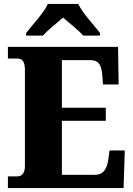

<svg xmlns="http://www.w3.org/2000/svg" viewBox="-20 -951 674 971"><path d="M112 -784V-771H197C217 -794 270 -838 299 -862C327 -839 384 -791 401 -771H486V-784C457 -822 396 -886 376 -931H222C202 -886 141 -822 112 -784ZM20 0H605L611 -190H534L527 -140C520 -96 502 -67 461 -67H293V-340H515V-406H293V-647H434C478 -647 492 -626 497 -574L501 -524H580L577 -714H20V-655H66C86 -655 106 -648 106 -599V-110C106 -79 93 -59 68 -59H20Z"/></svg>

Font: Noto Serif Ethiopic SemiCondensed Black
Style: Regular
Weight: 900
Width: 4
Designer: Monotype Design Team
Foundry: Monotype Imaging Inc.
Version: Version 2.102